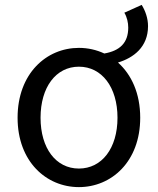

<svg xmlns="http://www.w3.org/2000/svg" viewBox="-20 -753 646 786"><path d="M303 -63C209 -63 146 -146 146 -271C146 -396 209 -480 303 -480C397 -480 461 -396 461 -271C461 -146 397 -63 303 -63ZM303 13C436 13 554 -91 554 -271C554 -371 518 -448 463 -497C526 -516 586 -560 586 -646C586 -678 575 -709 560 -733L489 -701C500 -683 505 -660 505 -640C505 -577 470 -545 407 -534C375 -549 340 -557 303 -557C170 -557 52 -452 52 -271C52 -91 170 13 303 13Z"/></svg>

Font: Noto Sans HK
Style: Regular
Weight: 400
Designer: Ryoko NISHIZUKA 西塚涼子 (kana, bopomofo & ideographs); Paul D. Hunt (Latin, Greek & Cyrillic); Sandoll Communications 산돌커뮤니
Foundry: Adobe
Version: Version 2.004;hotconv 1.0.118;makeotfexe 2.5.65603